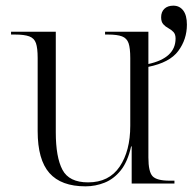

<svg xmlns="http://www.w3.org/2000/svg" viewBox="-20 -648 685 678"><path d="M282 10Q196 10 154.5 -37Q113 -84 113 -185V-443Q113 -478 107 -495.5Q101 -513 83.5 -519.5Q66 -526 33 -526H19V-536H177V-181Q177 -93 200.5 -48.5Q224 -4 291 -4Q365 -4 402.5 -59.5Q440 -115 440 -204V-443Q440 -478 434 -495.5Q428 -513 411 -519.5Q394 -526 361 -526H351V-536H504V-422Q600 -443 600 -512Q600 -527 592.5 -535Q585 -543 574.5 -548.5Q564 -554 556.5 -562.5Q549 -571 549 -587Q549 -606 560.5 -617Q572 -628 592 -628Q614 -628 627 -611Q640 -594 640 -561Q640 -509 609.5 -468Q579 -427 504 -412V-92Q504 -41 519 -25.5Q534 -10 579 -10H596V0H445V-131H443Q431 -77 406.5 -46.5Q382 -16 349.5 -3Q317 10 282 10Z"/></svg>

Font: Noto Serif Display Light
Style: Regular
Weight: 300
Designer: Monotype Design Team
Foundry: Monotype Imaging Inc.
Version: Version 2.009